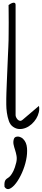

<svg xmlns="http://www.w3.org/2000/svg" viewBox="-20 -935 304 1389"><path d="M76.2 -16.6Q54.7 -30.3 44.4 -59.1Q34.2 -87.9 29.8 -119.6Q25.4 -151.4 25.4 -178.7V-219.7Q25.4 -230.5 26.4 -263.2Q27.3 -295.9 29.3 -339.4Q31.2 -382.8 33.2 -432.1Q35.2 -481.4 37.1 -524.9Q39.1 -568.4 40.5 -600.6Q42 -632.8 42 -643.6Q42 -658.2 42.5 -694.3Q43 -730.5 43 -771Q43 -811.5 42.5 -847.7Q42 -883.8 42 -898.4Q56.6 -909.2 67.4 -913.1Q77.1 -917 85 -914.6Q92.8 -912.1 92.8 -898.4V-101.6Q92.8 -94.7 97.2 -85.4Q101.6 -76.2 108.4 -69.3Q115.2 -62.5 124.5 -61Q133.8 -59.6 143.6 -68.4L261.7 -168.9Q266.6 -146.5 260.7 -122.1Q254.9 -97.7 241.7 -76.2Q228.5 -54.7 209 -37.1Q189.5 -19.5 167 -10.3Q144.5 -1 121.1 -1.5Q97.7 -2 76.2 -16.6ZM12.7 417Q10.7 393.6 13.7 381.8Q16.6 370.1 22.5 363.8Q28.3 357.4 37.6 352.1Q46.9 346.7 56.6 335Q66.4 323.2 77.1 301.8Q87.9 280.3 97.7 240.2Q103.5 214.8 99.6 192.4Q95.7 169.9 88.9 149.4Q82 128.9 78.1 109.9Q74.2 90.8 80.1 71.3Q84 59.6 93.8 55.7Q103.5 51.8 113.8 53.2Q124 54.7 133.8 60.1Q143.6 65.4 148.4 71.3Q171.9 94.7 175.3 135.7Q178.7 176.8 168.9 223.1Q159.2 269.5 139.2 314.5Q119.1 359.4 96.2 389.6Q73.2 419.9 50.8 430.2Q28.3 440.4 12.7 417Z"/></svg>

Font: Over the Rainbow
Style: Regular
Weight: 400
Designer: Kimberly Geswein
Foundry: Kimberly Geswein
Version: Version 1.002 2010